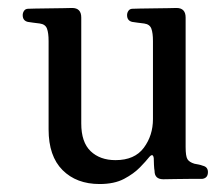

<svg xmlns="http://www.w3.org/2000/svg" viewBox="-20 -450 554 482"><path d="M230 12Q172 12 137 -23Q102 -58 102 -125V-347Q102 -367 98 -378Q94 -389 80 -391Q72 -392 64 -393Q56 -394 50 -395Q37 -398 37 -412Q37 -418 40.5 -423Q44 -428 51 -428Q54 -428 69 -428.5Q84 -429 103.5 -429Q123 -429 139.5 -429.5Q156 -430 161 -430Q184 -430 184 -406V-140Q184 -93 207.5 -70.5Q231 -48 270 -48Q318 -48 341 -79Q364 -110 364 -151V-347Q364 -367 360 -378Q356 -389 342 -391Q334 -392 326 -393Q318 -394 312 -395Q299 -398 299 -412Q299 -418 302.5 -423Q306 -428 313 -428Q316 -428 331 -428.5Q346 -429 365.5 -429Q385 -429 401.5 -429.5Q418 -430 423 -430Q446 -430 446 -406V-81Q446 -58 450.5 -50.5Q455 -43 468 -39Q473 -38 478.5 -37Q484 -36 489 -34Q502 -31 502 -18Q502 -3 488 -1Q484 -1 463 -1Q442 -1 420 -0.5Q398 0 390 0Q368 0 368 -21Q367 -26 366.5 -36.5Q366 -47 366 -53Q364 -67 354 -55Q347 -46 331.5 -30Q316 -14 291.5 -1Q267 12 230 12Z"/></svg>

Font: TsukuhouMincho
Style: Regular
Weight: 400
Designer: Iose
Foundry: Typographish
Version: Version 1.001; ttfautohint (v1.8.3)